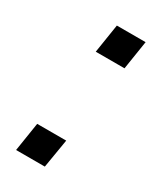

<svg xmlns="http://www.w3.org/2000/svg" viewBox="-134 -538 495 590"><g transform="rotate(30 114.0 -243.0)"><path d="M86 -384 102 -486H204L188 -384ZM25 0 41 -102H144L127 0Z"/></g></svg>

Font: Nunito Sans
Style: Italic
Weight: 400
Italic angle: -9°
Designer: Vernon Adams
Foundry: Vernon Adams
Version: Version 3.006; ttfautohint (v1.8.3)